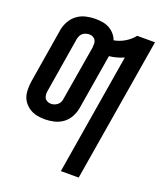

<svg xmlns="http://www.w3.org/2000/svg" viewBox="-139 -617 776 921"><g transform="rotate(20 249.5 -156.5)"><path d="M282 215 384 -402Q366 -394 347.5 -389Q329 -384 310 -382L263 -99Q259 -76 247 -54Q235 -32 215 -17.5Q195 -3 171 2.5Q147 8 124 8Q104 8 85.5 4.5Q67 1 51 -8Q35 -17 22.5 -31.5Q10 -46 4.5 -63.5Q-1 -81 -1 -101Q-1 -121 2 -141L48 -421Q52 -444 64.5 -466Q77 -488 97 -502.5Q117 -517 141 -522.5Q165 -528 188 -528Q207 -528 225.5 -525Q244 -522 259.5 -513.5Q275 -505 287 -491.5Q299 -478 305 -461Q334 -466 360 -481.5Q386 -497 404 -520H495L373 215ZM126 -72Q134 -72 142 -74.5Q150 -77 157.5 -82.5Q165 -88 169.5 -96Q174 -104 175 -113L222 -393Q223 -403 223 -413Q223 -423 218.5 -431Q214 -439 205.5 -443.5Q197 -448 187 -448Q179 -448 170 -445.5Q161 -443 154 -437.5Q147 -432 143 -424Q139 -416 137 -407L91 -127Q89 -117 89.5 -107Q90 -97 94 -89Q98 -81 107 -76.5Q116 -72 126 -72Z"/></g></svg>

Font: Iosevka SS18 Medium
Style: Italic
Weight: 500
Italic angle: -9°
Monospace: yes
Designer: Belleve Invis
Foundry: Belleve Invis
Version: Version 25.1.1; ttfautohint (v1.8.4)